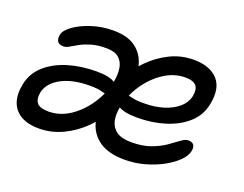

<svg xmlns="http://www.w3.org/2000/svg" viewBox="-86 -663 1059 834"><g transform="rotate(20 443.0 -245.5)"><path d="M548.2 10Q474 10 431.3 -19.5Q388.6 -49 375.4 -100.2Q362.2 -151.4 375.6 -216Q386 -266.4 413.7 -316.8Q441.4 -367.2 482.6 -409Q523.8 -450.8 574.8 -475.9Q625.8 -501 683.4 -501Q758.2 -501 795 -461.1Q831.8 -421.2 815.8 -343.4Q805.4 -290.4 765.3 -254.1Q725.2 -217.8 665.7 -199.1Q606.2 -180.4 537 -180.4Q475.2 -180.4 449.2 -198.2Q423.2 -216 427.6 -235.2Q429.8 -247 436.7 -252.9Q443.6 -258.8 458 -258.8Q471.2 -258.8 489.3 -253.9Q507.4 -249 543.4 -249Q593.8 -249 634.3 -261.8Q674.8 -274.6 700.7 -297.6Q726.6 -320.6 732.8 -350Q739.6 -382.8 726.4 -399.5Q713.2 -416.2 675.2 -416.2Q623.8 -416.2 577 -385.4Q530.2 -354.6 496.8 -304.9Q463.4 -255.2 452 -198.2Q444.8 -162.6 451 -134Q457.2 -105.4 480.8 -88.3Q504.4 -71.2 549.6 -71.2Q601.6 -71.2 639.2 -85.1Q676.8 -99 703.3 -117.5Q729.8 -136 748.3 -149.9Q766.8 -163.8 780.6 -163.8Q799.8 -163.8 806.7 -152.9Q813.6 -142 809.4 -124.2Q805 -101.8 781.8 -78.6Q758.6 -55.4 722 -35.2Q685.4 -15 640.5 -2.5Q595.6 10 548.2 10ZM150 10Q102.6 10 70 -8.2Q37.4 -26.4 24.3 -61.1Q11.2 -95.8 21.2 -146.8Q31.8 -200 72.6 -236.3Q113.4 -272.6 173.7 -290.8Q234 -309 304 -309Q364.8 -309 390.5 -290.9Q416.2 -272.8 413 -255Q410.6 -242.6 403.2 -236.4Q395.8 -230.2 381.6 -230.2Q369 -230.2 351.4 -235.5Q333.8 -240.8 297.8 -240.8Q218 -240.8 166.5 -212.9Q115 -185 105.2 -139.8Q99 -107.6 112.6 -90.6Q126.2 -73.6 166.2 -73.6Q218.4 -73.6 264.7 -104.5Q311 -135.4 344.3 -185.6Q377.6 -235.8 389 -291.4Q396.2 -327.2 391.7 -355.8Q387.2 -384.4 367.6 -401.4Q348 -418.4 309.8 -418.4Q269.2 -418.4 240.3 -409.7Q211.4 -401 191.3 -390.1Q171.2 -379.2 157.2 -370.5Q143.2 -361.8 131 -361.8Q110.2 -361.8 102.8 -373.1Q95.4 -384.4 99 -403.4Q102.6 -424.8 133.9 -447.5Q165.2 -470.2 212.7 -485.6Q260.2 -501 312 -501Q379.6 -501 417.7 -471.5Q455.8 -442 467.1 -391.7Q478.4 -341.4 465.8 -277.4Q455.4 -226.2 427.3 -175.4Q399.2 -124.6 356.8 -82.4Q314.4 -40.2 261.9 -15.1Q209.4 10 150 10Z"/></g></svg>

Font: Shantell Sans Light
Style: Italic
Weight: 300
Italic angle: -11°
Designer: Stephen Nixon, Anya Danilova, Shantell Martin
Foundry: Arrow Type
Version: Version 1.008;[ac192a2d6]